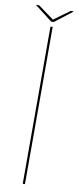

<svg xmlns="http://www.w3.org/2000/svg" viewBox="-116 -911 386 944"><g transform="rotate(10 77.0 -439.0)"><path d="M72 0H83V-785H72ZM71 -809.5H84L172.5 -878H157L78 -820.5L-1 -878H-17.5Z"/></g></svg>

Font: Anybody Thin
Style: Regular
Weight: 100
Designer: Tyler Finck
Foundry: Etcetera Type Company
Version: Version 1.114;gftools[0.9.25]